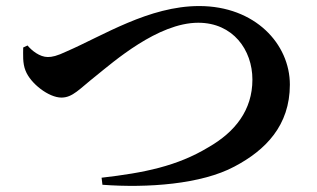

<svg xmlns="http://www.w3.org/2000/svg" viewBox="-20 -652 1040 629"><path d="M312.8 -69.8 315.6 -46.7C462.9 -35.6 639.9 -48.4 747.9 -106.3C850.1 -160 929.6 -240.9 929.6 -374.7C929.6 -507.8 815.8 -632.2 632.4 -632.2C468.2 -632.2 316.9 -535 198.3 -483.6C165.8 -468.2 150.5 -465.2 136.5 -465.2C110.2 -465.2 84 -486.2 70.2 -503L56 -496.4C55.9 -473.7 53.6 -445.3 63.6 -420.6C80 -378.3 139.8 -332.3 181.2 -332.3C218.1 -332.3 239.8 -360.3 294.1 -403.2C350.5 -448.3 496.9 -577.5 629.5 -577.5C743 -577.5 806.9 -488.8 806.9 -391.3C806.9 -290.8 749.7 -219.4 663.2 -169.8C560.3 -107.5 451.9 -85.8 312.8 -69.8Z"/></svg>

Font: Source Han Serif TW VF
Style: Regular
Weight: 250
Designer: Ryoko NISHIZUKA 西塚涼子 (kana & ideographs); Frank Grießhammer (Latin, Greek & Cyrillic); Wenlong ZHANG 张文龙 (bopomofo); San
Foundry: Adobe
Version: Version 2.002;hotconv 1.1.0;makeotfexe 2.6.0